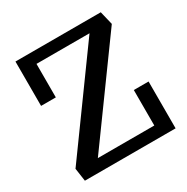

<svg xmlns="http://www.w3.org/2000/svg" viewBox="-167 -879 997 1023"><g transform="rotate(-30 332.0 -367.5)"><path d="M624 0H65.9L54.2 -81.1H55.2L480 -668H153.8V-461.9H63V-734.9H587.9L607.9 -651.9L186 -69.8H533.2V-288.1H624Z"/></g></svg>

Font: Trocchi
Style: Regular
Weight: 400
Designer: vernon adams
Version: Version 1.0; ttfautohint (v0.8) -l 6 -r 50 -G 100